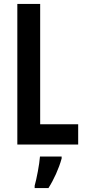

<svg xmlns="http://www.w3.org/2000/svg" viewBox="-20 -734 433 975"><path d="M68 0H377V-103H184V-714H68ZM293 71V61H183C180 101 166 174 156 209V221H226C253 179 279 122 293 71Z"/></svg>

Font: Noto Sans Khmer ExtraCondensed SemiBold
Style: Regular
Weight: 600
Width: 2
Designer: Danh Hong and the Monotype Design Team
Foundry: Monotype Imaging Inc.
Version: Version 2.004